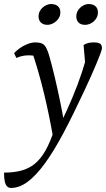

<svg xmlns="http://www.w3.org/2000/svg" viewBox="-75 -672 525 951"><path d="M-21 259Q-32 259 -40 251Q-48 243 -51.5 226.5Q-55 210 -55 183Q-7 183 30.5 173Q68 163 97 139.5Q126 116 149.5 75Q173 34 193 -27L189 14Q169 -102 142.5 -211.5Q116 -321 82 -421L100 -392Q95 -396 86.5 -397Q78 -398 67 -398Q35 -398 6 -385L-5 -409Q19 -434 48 -448Q77 -462 99 -462Q131 -462 143.5 -449.5Q156 -437 167 -402Q182 -350 195.5 -293Q209 -236 221.5 -176Q234 -116 244 -55L196 -2Q228 -64 256.5 -126.5Q285 -189 309 -252.5Q333 -316 351 -380L349 -332L339 -449Q351 -457 364 -459.5Q377 -462 389 -462Q409 -462 419.5 -456.5Q430 -451 430 -433Q430 -427 423 -408Q416 -389 404 -360Q392 -331 376 -295Q360 -259 341 -219Q287 -103 239.5 -13.5Q192 76 148 136.5Q104 197 62.5 228Q21 259 -21 259ZM347 -549Q325 -549 314 -560.5Q303 -572 303 -590Q303 -609 313 -623Q323 -637 337 -644.5Q351 -652 363 -652Q386 -652 398 -641Q410 -630 410 -611Q410 -592 400 -578Q390 -564 375.5 -556.5Q361 -549 347 -549ZM160 -549Q139 -549 127.5 -560.5Q116 -572 116 -591Q116 -609 126 -623Q136 -637 150.5 -644.5Q165 -652 177 -652Q200 -652 212 -641Q224 -630 224 -611Q224 -593 214 -579Q204 -565 189 -557Q174 -549 160 -549Z"/></svg>

Font: Petrona
Style: Italic
Weight: 400
Italic angle: -9°
Designer: Ringo R. Seeber
Foundry: Ringo R. Seeber
Version: Version 2.001; ttfautohint (v1.8.3)